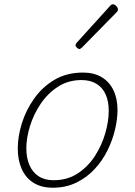

<svg xmlns="http://www.w3.org/2000/svg" viewBox="-20 -858 629 897"><path d="M226 19Q173 19 136.5 -4Q100 -27 81.5 -68.5Q63 -110 63 -164Q63 -220 82 -281.5Q101 -343 139.5 -397.5Q178 -452 235 -485.5Q292 -519 368 -519Q419 -519 455 -497.5Q491 -476 510 -436.5Q529 -397 529 -344Q529 -302 517.5 -253Q506 -204 482.5 -156Q459 -108 422.5 -68.5Q386 -29 337 -5Q288 19 226 19ZM230 -16Q295 -16 343.5 -48Q392 -80 424 -130Q456 -180 472 -236Q488 -292 488 -340Q488 -384 474 -416Q460 -448 431.5 -466Q403 -484 361 -484Q299 -484 251 -453Q203 -422 170 -373Q137 -324 120 -268.5Q103 -213 103 -165Q103 -121 117.5 -87Q132 -53 160.5 -34.5Q189 -16 230 -16ZM350 -629Q346 -629 339.5 -635Q333 -641 333 -646Q333 -649 334 -652Q335 -655 339 -659L493 -829Q497 -834 500.5 -836Q504 -838 508 -838Q513 -838 518.5 -834Q524 -830 527.5 -824.5Q531 -819 531 -814Q531 -811 530 -808Q529 -805 525 -801L363 -636Q356 -629 350 -629Z"/></svg>

Font: Playwrite CU Thin
Style: Regular
Weight: 250
Designer: Veronika Burian, José Scaglione
Foundry: TypeTogether
Version: Version 1.002